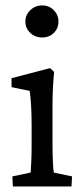

<svg xmlns="http://www.w3.org/2000/svg" viewBox="-20 -671 302 691"><path d="M26.4 0 24.4 -36.1 89.8 -49.8Q90.8 -53.7 91.3 -63.5Q91.8 -73.2 92.8 -94.7Q93.8 -116.2 93.8 -154.3V-218.8Q93.8 -259.8 91.8 -293Q89.8 -326.2 86.9 -343.8L21.5 -357.4V-389.6L160.2 -425.8L174.8 -412.1Q171.9 -381.8 170.4 -352.5Q168.9 -323.2 168.9 -284.2V-161.1Q168.9 -116.2 170.4 -86.9Q171.9 -57.6 173.8 -49.8L239.3 -36.1L237.3 0ZM131.8 -536.1Q106.4 -536.1 88.9 -552.7Q71.3 -569.3 71.3 -593.8Q71.3 -617.2 88.9 -634.3Q106.4 -651.4 131.8 -651.4Q157.2 -651.4 173.8 -634.3Q190.4 -617.2 190.4 -593.8Q190.4 -569.3 173.8 -552.7Q157.2 -536.1 131.8 -536.1Z"/></svg>

Font: Crimson Pro ExtraLight
Style: Regular
Weight: 400
Version: Version 1.002